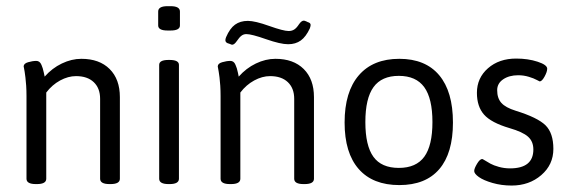

<svg xmlns="http://www.w3.org/2000/svg" viewBox="-20 -589 1828 616"><path d="M95.1 1.6Q65 1.6 65 -15.5V-281Q65 -298.5 64 -314.1Q63 -329.8 61.6 -340.3Q60.2 -350.8 59.1 -358.7Q57.9 -366.6 56.9 -371Q55.9 -375.3 55.9 -375.7Q55.9 -385.3 70.2 -389.4Q84.4 -393.6 96.7 -393.6Q101.9 -393.6 106 -390.6Q110.2 -387.6 113 -380.9Q115.7 -374.2 117.1 -369.8Q118.5 -365.4 120.7 -355.5Q122.9 -345.6 123.3 -343.2Q147 -370.2 178.4 -385.3Q209.7 -400.3 241 -400.3Q298.9 -400.3 331.7 -367.6Q364.6 -334.9 364.6 -277.4V-15.5Q364.6 1.6 334.5 1.6H331.4Q301.2 1.6 301.2 -15.5V-271.9Q301.2 -306 280.8 -325.4Q260.4 -344.8 223.9 -344.8Q198.6 -344.8 172.8 -330.8Q147 -316.7 128.4 -292.1V-15.5Q128.4 1.6 98.3 1.6Z M517.6 -491.1Q487.5 -491.1 487.5 -507.3V-552.1Q487.5 -569.2 517.6 -569.2H527.2Q557.3 -569.2 557.3 -552.1V-507.3Q557.3 -491.1 527.2 -491.1ZM520.8 1.6Q490.7 1.6 490.7 -15.5V-380.9Q490.7 -396.7 520.8 -396.7H524Q554.1 -396.7 554.1 -380.9V-15.5Q554.1 1.6 524 1.6Z M717.8 -447.9 709.5 -450.7Q703.1 -453.8 703.1 -460.2Q703.1 -464.1 705.5 -470.1Q717.4 -497.8 734 -509.9Q750.7 -522 775.3 -522Q798.3 -522 843.8 -505.7Q889.4 -489.5 906.1 -489.5Q916.4 -489.5 923.9 -494.3Q931.4 -499 939.4 -511.3Q947.3 -522.8 954.8 -522.8Q956.8 -522.8 962.7 -520.4L967.5 -518Q976.6 -515.7 976.6 -508.9Q976.6 -505.4 974.2 -498.2Q961.6 -470.9 944.9 -459Q928.3 -447.1 904.5 -447.1Q879.9 -447.1 833.5 -463.3Q787.2 -479.6 770.5 -479.6Q761.4 -479.6 754.7 -474.4Q747.9 -469.3 739.6 -457Q731.7 -445.5 724.9 -445.5Q722.6 -445.5 717.8 -447.9ZM717.8 1.6Q687.7 1.6 687.7 -15.5V-281Q687.7 -298.5 686.7 -314.1Q685.7 -329.8 684.3 -340.3Q682.9 -350.8 681.7 -358.7Q680.5 -366.6 679.5 -371Q678.6 -375.3 678.6 -375.7Q678.6 -385.3 692.8 -389.4Q707.1 -393.6 719.4 -393.6Q724.5 -393.6 728.7 -390.6Q732.9 -387.6 735.6 -380.9Q738.4 -374.2 739.8 -369.8Q741.2 -365.4 743.4 -355.5Q745.5 -345.6 745.9 -343.2Q769.7 -370.2 801 -385.3Q832.3 -400.3 863.7 -400.3Q921.5 -400.3 954.4 -367.6Q987.3 -334.9 987.3 -277.4V-15.5Q987.3 1.6 957.2 1.6H954Q923.9 1.6 923.9 -15.5V-271.9Q923.9 -306 903.5 -325.4Q883.1 -344.8 846.6 -344.8Q821.2 -344.8 795.5 -330.8Q769.7 -316.7 751.1 -292.1V-15.5Q751.1 1.6 721 1.6Z M1261.2 4.8Q1176 4.8 1130.8 -46.8Q1085.6 -98.3 1085.6 -195.8Q1085.6 -294.5 1131.2 -347.4Q1176.8 -400.3 1261.2 -400.3Q1344.8 -400.3 1389 -347.8Q1433.2 -295.3 1433.2 -195.8Q1433.2 -97.5 1389.4 -46.4Q1345.6 4.8 1261.2 4.8ZM1259.6 -50.3Q1315.1 -50.3 1341.3 -86.2Q1367.4 -122.1 1367.4 -197.4Q1367.4 -273.1 1341.1 -309.4Q1314.7 -345.6 1259.6 -345.6Q1204.5 -345.6 1178.4 -309.6Q1152.2 -273.5 1152.2 -197.4Q1152.2 -121.7 1178 -86Q1203.7 -50.3 1259.6 -50.3Z M1621.5 6.3Q1589 6.3 1560.2 -2Q1531.5 -10.3 1516.4 -21Q1501.4 -31.7 1501.4 -40.4Q1501.4 -48.4 1510.5 -63.6Q1519.6 -78.9 1527.2 -78.9Q1528.3 -78.9 1536.1 -74.1Q1543.8 -69.4 1553.7 -63.8Q1563.6 -58.3 1580.9 -53.5Q1598.1 -48.8 1616.3 -48.8Q1691.2 -48.8 1691.2 -109.4Q1691.2 -135.2 1674.2 -150.4Q1657.2 -165.7 1614.7 -178Q1555.7 -195.4 1532.9 -221.4Q1510.1 -247.3 1510.1 -291.3Q1510.1 -338.9 1545.6 -370Q1581.1 -401.1 1636.1 -401.1Q1674.2 -401.1 1704.9 -391Q1735.6 -380.9 1735.6 -368.6Q1735.6 -358.7 1727.1 -343.2Q1718.6 -327.8 1711.5 -327.8Q1710.7 -327.8 1701.7 -332.7Q1692.8 -337.7 1676.6 -342.6Q1660.3 -347.6 1642.5 -347.6Q1613.6 -347.6 1594.3 -334.5Q1575.1 -321.4 1575.1 -299.6Q1575.1 -273.9 1588.6 -258.8Q1602.1 -243.8 1634.2 -233.8Q1704.7 -212 1730.1 -187.1Q1755.4 -162.1 1755.4 -111.4Q1755.4 -60.6 1716.6 -27.2Q1677.8 6.3 1621.5 6.3Z"/></svg>

Font: Jaldi
Style: Regular
Weight: 400
Designer: Pablo Cosgaya and Nicolas Silva
Foundry: Omnibus-Type
Version: Version 1.001;PS 001.001;hotconv 1.0.70;makeotf.lib2.5.58329